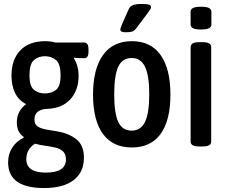

<svg xmlns="http://www.w3.org/2000/svg" viewBox="-20 -738 1150 970"><path d="M202 212Q113 212 67 180Q21 148 21 82Q21 40 42 7.5Q63 -25 100 -43V-46Q65 -70 65 -119Q65 -150 77.5 -173Q90 -196 112 -212Q73 -232 55.5 -269.5Q38 -307 38 -356Q38 -437 82.5 -483.5Q127 -530 209 -530Q235 -530 261 -523H405Q427 -523 427 -489V-476Q427 -444 406 -444Q390 -444 377.5 -444.5Q365 -445 355 -446L353 -444Q377 -406 377 -355Q377 -282 335.5 -236.5Q294 -191 219 -188Q189 -187 171.5 -174Q154 -161 154 -134Q154 -109 171 -98.5Q188 -88 214.5 -83.5Q241 -79 271 -74Q326 -65 365 -35Q404 -5 404 59Q404 132 352 172Q300 212 202 212ZM207 -266Q239 -266 262.5 -283.5Q286 -301 286 -357Q286 -416 262.5 -435Q239 -454 207 -454Q175 -454 152 -435Q129 -416 129 -357Q129 -302 152 -284Q175 -266 207 -266ZM211 134Q313 134 313 68Q313 40 298 26.5Q283 13 259.5 7.5Q236 2 209 -1.5Q182 -5 157 -12Q138 -1 125.5 19Q113 39 113 66Q113 134 211 134Z M646 7Q550 7 500 -61.5Q450 -130 450 -260Q450 -390 500.5 -460Q551 -530 646 -530Q742 -530 791.5 -460Q841 -390 841 -260Q841 -130 791.5 -61.5Q742 7 646 7ZM645 -78Q691 -78 712.5 -122Q734 -166 734 -261Q734 -357 712.5 -401Q691 -445 645 -445Q598 -445 577.5 -401Q557 -357 557 -261Q557 -166 577.5 -122Q598 -78 645 -78ZM615 -575Q588 -575 588 -588Q588 -593 591 -601Q594 -609 598 -619L630 -691Q636 -705 650 -711.5Q664 -718 697 -718Q722 -718 732.5 -714.5Q743 -711 743 -702Q743 -695 736 -686Q729 -677 718 -661L673 -601Q660 -583 649 -579Q638 -575 615 -575Z M988 2Q963 2 953 -4.5Q943 -11 943 -23V-500Q943 -512 953 -518.5Q963 -525 988 -525H1002Q1027 -525 1037 -518.5Q1047 -512 1047 -500V-23Q1047 -11 1037 -4.5Q1027 2 1002 2ZM996 -589Q967 -589 955 -595.5Q943 -602 943 -614V-679Q943 -691 955 -697.5Q967 -704 996 -704Q1024 -704 1036 -697.5Q1048 -691 1048 -679V-614Q1048 -602 1036 -595.5Q1024 -589 996 -589Z"/></svg>

Font: Asap Condensed Medium
Style: Regular
Weight: 500
Width: 3
Designer: Pablo Cosgaya
Foundry: Omnibus-Type
Version: Version 3.001; ttfautohint (v1.8.4.7-5d5b)